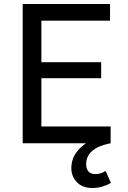

<svg xmlns="http://www.w3.org/2000/svg" viewBox="-20 -720 645 965"><path d="M94 0V-700H533V-616H188V-407.5H488.5V-327H188V-84.5H536V0ZM445 225Q394 225 366 195.2Q338 165.5 338.5 123Q339.5 79.5 363.8 46Q388 12.5 428.5 -9.5Q469 -31.5 518.5 -40L536 0Q498.5 7 471 20.5Q443.5 34 428.5 54.8Q413.5 75.5 413 104Q412.5 125.5 423.2 140.2Q434 155 459 155Q473.5 155 486.8 150.8Q500 146.5 511 139L537.5 199.5Q516.5 211.5 492.8 218.2Q469 225 445 225Z"/></svg>

Font: Geologica Roman Light
Style: Regular
Weight: 300
Designer: Sindre Bremnes, Frode Helland
Foundry: Monokrom Skriftforlag AS
Version: Version 1.010;gftools[0.9.28]